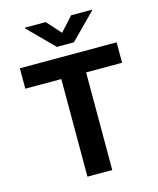

<svg xmlns="http://www.w3.org/2000/svg" viewBox="-137 -1049 942 1144"><g transform="rotate(-15 334.5 -477.0)"><path d="M36 -602H258V0H411V-602H633V-728H36ZM128 -949 282 -794H387L541 -949V-954H413L334 -867L256 -954H128Z"/></g></svg>

Font: Wafeq
Style: Bold
Weight: 700
Designer: Rasmus Andersson & Azza Alameddine
Foundry: Google & TypeTogether
Version: Version 3.000;FEAKit 1.0